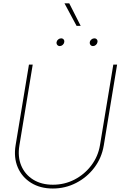

<svg xmlns="http://www.w3.org/2000/svg" viewBox="-20 -1111 715 1140"><path d="M293.5 8.3Q218.8 8.3 164.6 -25.4Q110.4 -59.1 85.4 -117.4Q60.5 -175.8 72.8 -249.5L151.9 -727.5H174.3L95.2 -247.6Q84 -180.2 106.2 -127.4Q128.4 -74.7 177.2 -44.4Q226.1 -14.2 293.9 -14.2Q363.3 -14.2 422.6 -44.9Q481.9 -75.7 522.2 -128.9Q562.5 -182.1 573.7 -249.5L652.8 -727.5H675.3L596.2 -247.6Q584 -173.8 540.3 -116Q496.6 -58.1 432.1 -24.9Q367.7 8.3 293.5 8.3ZM532.2 -837.4Q522.9 -837.4 517.3 -844.2Q511.7 -851.1 513.2 -860.8Q514.6 -870.1 522.7 -876.7Q530.8 -883.3 540 -883.3Q549.8 -883.3 555.2 -876.7Q560.5 -870.1 558.6 -860.8Q557.1 -851.1 549.3 -844.2Q541.5 -837.4 532.2 -837.4ZM335 -837.4Q325.7 -837.4 320.1 -844.2Q314.5 -851.1 315.9 -860.8Q317.4 -870.1 325.4 -876.7Q333.5 -883.3 342.8 -883.3Q352.5 -883.3 357.9 -876.7Q363.3 -870.1 361.3 -860.8Q359.9 -851.1 352.1 -844.2Q344.2 -837.4 335 -837.4ZM434.6 -957.5 362.8 -1091.3H391.1L459 -957.5Z"/></svg>

Font: Inter 28pt Thin
Style: Italic
Weight: 250
Italic angle: -9.3988°
Designer: Rasmus Andersson
Foundry: rsms
Version: Version 4.001;git-66647c0bb